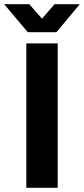

<svg xmlns="http://www.w3.org/2000/svg" viewBox="-49 -892 399 912"><path d="M76 0V-686H225V0ZM-29 -872H90L179 -771L122 -770L210 -872H330L219 -739H83Z"/></svg>

Font: Archivo SemiBold
Style: Bold
Weight: 700
Version: Version 2.001